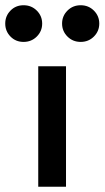

<svg xmlns="http://www.w3.org/2000/svg" viewBox="-66 -713 399 733"><path d="M80 -460H186V0H80ZM191.5 -573.5Q171 -594 171 -623Q171 -652 191.5 -672.5Q212 -693 242 -693Q272 -693 292.5 -672.5Q313 -652 313 -623Q313 -594 292.5 -573.5Q272 -553 242 -553Q212 -553 191.5 -573.5ZM-26 -573.5Q-46 -594 -46 -623Q-46 -652 -26 -672.5Q-6 -693 24 -693Q54 -693 74.5 -672.5Q95 -652 95 -623Q95 -594 74.5 -573.5Q54 -553 24 -553Q-6 -553 -26 -573.5Z"/></svg>

Font: Renner* Medium
Style: Medium
Weight: 500
Version: Version 003.000 ; ttfautohint (v0.97) -l 8 -r 50 -G 200 -x 1